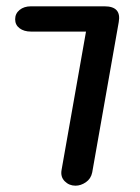

<svg xmlns="http://www.w3.org/2000/svg" viewBox="-20 -588 444 608"><path d="M219 0Q199 0 185 -14Q171 -28 175 -50L261 -537L311 -568Q365 -568 356 -518L272 -42Q268 -22 252 -11Q236 0 219 0ZM28 -527Q28 -545 42 -556.5Q56 -568 78 -568H311V-488H78Q56 -488 42 -498.5Q28 -509 28 -527Z"/></svg>

Font: Edu QLD Beginners
Style: Regular
Weight: 400
Designer: Tina and Corey Anderson
Foundry: Google for Education
Version: Version 1.001